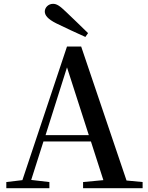

<svg xmlns="http://www.w3.org/2000/svg" viewBox="-20 -983 775 1003"><path d="M440 -810C402 -848 361 -886 325 -921C292 -953 276 -963 257 -963C232 -963 214 -943 214 -923C214 -904 228 -884 274 -861C324 -837 374 -813 426 -790ZM330 -631 444 -277H218ZM414 0H725V-32L641 -40L404 -740H330L97 -42L13 -32V0H238V-32L143 -43L207 -244H455L520 -42L414 -32Z"/></svg>

Font: Noto Serif CJK SC SemiBold
Style: Regular
Weight: 600
Designer: Ryoko NISHIZUKA 西塚涼子 (kana & ideographs); Frank Grießhammer (Latin, Greek & Cyrillic); Wenlong ZHANG 张文龙 (bopomofo); San
Foundry: Adobe
Version: Version 2.001;hotconv 1.1.0;makeotfexe 2.6.0